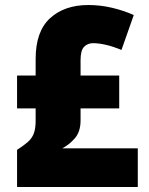

<svg xmlns="http://www.w3.org/2000/svg" viewBox="-20 -745 593 765"><path d="M332 -725Q380 -725 426.5 -714Q473 -703 513 -685L464 -546Q430 -560 401.5 -566.5Q373 -573 351 -573Q329 -573 315 -558.5Q301 -544 301 -506V-444H455V-313H301V-265Q301 -221 279 -195Q257 -169 228 -154H529V0H48V-148Q73 -164 89.5 -178Q106 -192 114 -211.5Q122 -231 122 -264V-313H48V-444H122V-510Q122 -620 179.5 -672.5Q237 -725 332 -725Z"/></svg>

Font: Noto Sans Gurmukhi SemiCondensed Black
Style: Regular
Weight: 900
Width: 4
Designer: Jelle Bosma - Monotype Design Team
Foundry: Monotype Imaging Inc.
Version: Version 2.004; ttfautohint (v1.8.4.7-5d5b)